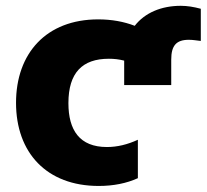

<svg xmlns="http://www.w3.org/2000/svg" viewBox="-20 -618 698 648"><path d="M590.2 -598.4C524.5 -598.4 468.8 -574.9 434.7 -530.9C398.1 -545.1 356.5 -552.6 311.4 -552.6C136.4 -552.6 34.1 -438.2 34.1 -271C34.1 -102.6 137.4 9.6 313.2 9.6C362.6 9.6 407.3 0.7 445.3 -16.7V-146.3C410.5 -130.3 376.1 -121.8 340.9 -121.8C248.6 -121.8 210.9 -178.6 210.9 -269.9C210.9 -372.9 258.2 -419.7 347.3 -419.7C364.7 -419.7 380.7 -418 399.1 -413.4V-331H557.9V-416.9C557.9 -464.5 575.3 -483.7 617.2 -483.7C631.7 -483.7 644.2 -481.2 657.7 -479.8V-588.4C633.9 -594.8 611.9 -598.4 590.2 -598.4Z"/></svg>

Font: TID UI Extra Bold
Style: Regular
Weight: 800
Designer: The TID Project Authors
Foundry: Bakken & Bæck
Version: Version 1.001;hotconv 1.0.109;makeotfexe 2.5.65596